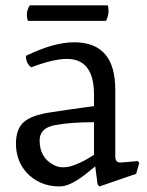

<svg xmlns="http://www.w3.org/2000/svg" viewBox="-20 -667 540 705"><path d="M421.4 -70.3Q432.1 -70.3 485.8 -75.7L491.2 -68.8L480 -28.8L345.2 17.6L338.4 10.3L329.6 -56.2L300.3 -32.2Q238.8 17.6 199.2 17.6Q159.7 17.6 129.2 3.7Q98.6 -10.3 78.1 -32.7Q38.6 -76.7 38.6 -139.2Q38.6 -193.4 67.4 -218.8Q94.7 -243.7 166.3 -254.6Q237.8 -265.6 279.1 -271Q320.3 -276.4 325.2 -277.3V-319.3Q325.2 -450.7 225.6 -450.7Q176.3 -450.7 94.7 -419.9Q75.2 -434.1 75.2 -461.9Q176.8 -511.7 252.4 -511.7Q403.3 -511.7 403.3 -337.9V-92.3Q403.3 -70.3 421.4 -70.3ZM125.5 -151.4Q125.5 -87.9 177.7 -61Q193.8 -52.7 210.7 -52.7Q227.5 -52.7 242.9 -57.6Q258.3 -62.5 273.2 -69.3Q288.1 -76.2 301.8 -84L325.2 -98.6V-218.3Q239.7 -218.3 182.6 -207.8Q125.5 -197.3 125.5 -151.4ZM82.5 -590.3Q72.3 -620.6 89.4 -647.5H376Q383.3 -617.2 369.1 -590.3Z"/></svg>

Font: Trykker
Style: Regular
Weight: 400
Designer: Magnus Gaarde
Foundry: Magnus Gaarde
Version: Version 1.001